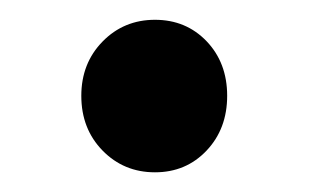

<svg xmlns="http://www.w3.org/2000/svg" viewBox="-20 -506 315 196"><path d="M63 -408.2Q63 -441.4 84.7 -463.6Q106.4 -485.8 138.2 -485.8Q169.9 -485.8 190.9 -463.9Q211.9 -441.9 211.9 -408.2Q211.9 -374.5 190.9 -352.3Q169.9 -330.1 138.2 -330.1Q106.4 -330.1 84.7 -352.3Q63 -374.5 63 -408.2Z"/></svg>

Font: Source Sans 3 Semibold
Style: Regular
Weight: 600
Designer: Paul D. Hunt
Foundry: Adobe
Version: Version 3.052;hotconv 1.1.0;makeotfexe 2.6.0